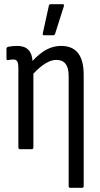

<svg xmlns="http://www.w3.org/2000/svg" viewBox="-20 -715 478 920"><path d="M76 0Q68 0 68 -9V-387Q68 -412 62.5 -421Q57 -430 43 -430Q37 -430 30.5 -429Q24 -428 18 -427Q11 -426 11 -434V-481Q11 -488 19 -491Q30 -493 41.5 -494Q53 -495 63 -495Q131 -495 136 -423Q170 -460 203 -477.5Q236 -495 273 -495Q381 -495 381 -357V176Q381 185 373 185H317Q309 185 309 176V-352Q309 -428 250 -428Q202 -428 140 -362V-9Q140 0 132 0ZM191 -546Q183 -546 185 -555L214 -687Q215 -695 224 -695H280Q289 -695 286 -685L244 -553Q241 -546 234 -546Z"/></svg>

Font: Sofia Sans Cond
Style: Regular
Weight: 400
Width: 3
Designer: Botio Nikoltchev, Ani Petrova
Foundry: lettersoup
Version: Version 4.100; ttfautohint (v1.8.3)